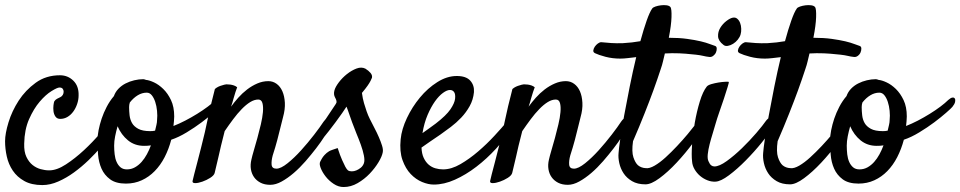

<svg xmlns="http://www.w3.org/2000/svg" viewBox="-30 -712 3826 765"><path d="M166 -33.2Q196.3 -33.2 232.9 -57.1Q269.5 -81.1 304.2 -113.3Q338.9 -145.5 367.7 -179.2Q396.5 -212.9 411.1 -233.4Q419.9 -246.1 427.7 -248.5Q435.5 -251 439.5 -246.1Q443.4 -241.2 442.4 -231Q441.4 -220.7 433.6 -208Q426.8 -196.3 410.6 -174.3Q394.5 -152.3 372.6 -126.5Q350.6 -100.6 322.8 -73.7Q294.9 -46.9 264.6 -24.9Q234.4 -2.9 202.1 11.2Q169.9 25.4 138.7 25.4Q95.7 25.4 66.9 9.3Q38.1 -6.8 21 -32.2Q3.9 -57.6 -2.9 -88.4Q-9.8 -119.1 -9.8 -149.4Q-9.8 -179.7 3.9 -224.6Q17.6 -269.5 44.4 -311Q71.3 -352.5 112.3 -382.3Q153.3 -412.1 209 -412.1Q240.2 -412.1 262.2 -390.6Q284.2 -369.1 283.2 -332Q283.2 -314.5 277.3 -297.4Q271.5 -280.3 261.7 -267.1Q252 -253.9 238.8 -246.1Q225.6 -238.3 210 -238.3Q197.3 -238.3 190.9 -247.6Q184.6 -256.8 183.1 -269Q181.6 -281.2 183.1 -293Q184.6 -304.7 186.5 -308.6Q191.4 -315.4 197.3 -318.4Q203.1 -321.3 210.9 -325.2Q216.8 -328.1 220.2 -334Q223.6 -339.8 223.6 -346.7Q223.6 -353.5 219.7 -358.4Q215.8 -363.3 207 -363.3Q198.2 -363.3 175.3 -349.1Q152.3 -335 128.4 -307.1Q104.5 -279.3 85.9 -237.3Q67.4 -195.3 66.4 -139.6Q65.4 -107.4 75.2 -86.9Q85 -66.4 99.6 -54.7Q114.3 -43 131.8 -38.1Q149.4 -33.2 166 -33.2Z M652.3 -155.3Q642.6 -118.2 626 -85.9Q609.4 -53.7 586.4 -30.3Q563.5 -6.8 534.7 6.3Q505.9 19.5 471.7 19.5Q431.6 19.5 408.7 2.4Q385.7 -14.6 374.5 -40Q363.3 -65.4 360.8 -95.7Q358.4 -126 358.4 -152.3Q358.4 -170.9 362.8 -193.4Q367.2 -215.8 375 -239.3Q382.8 -262.7 395 -286.1Q407.2 -309.6 423.8 -329.1Q429.7 -345.7 441.9 -358.4Q454.1 -371.1 470.2 -379.4Q486.3 -387.7 504.9 -392.1Q523.4 -396.5 541 -396.5Q543.9 -396.5 546.4 -395.5Q548.8 -394.5 551.8 -393.6Q564.5 -392.6 583.5 -383.8Q602.5 -375 620.6 -357.4Q638.7 -339.8 651.4 -313Q664.1 -286.1 664.1 -248Q664.1 -240.2 663.1 -229Q662.1 -217.8 661.1 -210Q683.6 -218.8 708 -231.4Q732.4 -244.1 755.4 -258.3Q778.3 -272.5 797.9 -287.1Q817.4 -301.8 829.1 -313.5Q838.9 -322.3 845.7 -323.2Q852.5 -324.2 855.5 -319.3Q858.4 -314.5 856.4 -305.7Q854.5 -296.9 845.7 -286.1Q840.8 -280.3 820.8 -262.7Q800.8 -245.1 773.4 -224.6Q746.1 -204.1 713.9 -184.6Q681.6 -165 652.3 -155.3ZM487.3 -303.7Q484.4 -294.9 484.4 -285.2Q484.4 -269.5 486.3 -252.4Q488.3 -235.4 496.1 -221.7Q503.9 -208 521 -198.7Q538.1 -189.5 568.4 -189.5Q573.2 -189.5 578.1 -189.9Q583 -190.4 587.9 -191.4Q590.8 -204.1 593.3 -214.4Q595.7 -224.6 595.7 -232.4Q597.7 -251 595.7 -270.5Q593.8 -290 588.4 -306.2Q583 -322.3 574.7 -332.5Q566.4 -342.8 554.7 -342.8Q536.1 -342.8 519 -332.5Q502 -322.3 487.3 -303.7ZM424.8 -131.8Q424.8 -114.3 426.8 -97.2Q428.7 -80.1 434.6 -66.9Q440.4 -53.7 450.2 -45.4Q460 -37.1 475.6 -37.1Q493.2 -37.1 507.8 -45.4Q522.5 -53.7 534.2 -66.9Q545.9 -80.1 555.2 -97.2Q564.5 -114.3 571.3 -132.8Q564.5 -131.8 558.1 -131.3Q551.8 -130.9 543.9 -130.9Q506.8 -130.9 480 -152.8Q453.1 -174.8 438.5 -209Q432.6 -188.5 428.7 -168.9Q424.8 -149.4 424.8 -131.8Z M1046.9 24.4Q1024.4 24.4 1008.3 16.1Q992.2 7.8 982.4 -5.9Q972.7 -19.5 969.7 -37.6Q966.8 -55.7 971.7 -76.2Q974.6 -89.8 981.4 -112.8Q988.3 -135.7 995.6 -162.6Q1002.9 -189.5 1009.3 -216.3Q1015.6 -243.2 1017.6 -265.1Q1019.5 -287.1 1015.6 -301.3Q1011.7 -315.4 999 -315.4Q983.4 -315.4 966.8 -305.2Q950.2 -294.9 933.1 -277.3Q916 -259.8 898.9 -236.8Q881.8 -213.9 865.2 -189.5Q856.4 -156.2 850.6 -131.3Q844.7 -106.4 840.3 -86.4Q835.9 -66.4 832 -51.3Q828.1 -36.1 825.2 -22.5Q822.3 -12.7 807.6 -3.4Q793 5.9 776.4 11.7Q759.8 17.6 747.6 17.6Q735.4 17.6 737.3 8.8Q738.3 2.9 743.7 -17.6Q749 -38.1 756.3 -65.9Q763.7 -93.8 771.5 -125Q779.3 -156.2 786.1 -184.6Q791 -207 796.9 -234.4Q801.8 -257.8 809.1 -289.1Q816.4 -320.3 826.2 -357.4Q833 -363.3 840.3 -366.7Q847.7 -370.1 855.5 -372.1Q863.3 -375 872.1 -376Q879.9 -376 887.7 -375Q894.5 -374 901.9 -371.6Q909.2 -369.1 915 -364.3Q912.1 -357.4 908.2 -345.2Q904.3 -333 900.4 -319.3Q896.5 -303.7 890.6 -287.1Q903.3 -304.7 919.4 -322.8Q935.5 -340.8 954.6 -355.5Q973.6 -370.1 995.1 -379.4Q1016.6 -388.7 1039.1 -388.7Q1057.6 -388.7 1072.3 -377.9Q1086.9 -367.2 1095.2 -348.1Q1103.5 -329.1 1105 -302.7Q1106.4 -276.4 1097.7 -245.1L1086.9 -202.1Q1082 -181.6 1074.7 -153.8Q1067.4 -126 1056.6 -92.8Q1050.8 -71.3 1052.2 -55.7Q1053.7 -40 1071.3 -40Q1088.9 -40 1115.7 -61.5Q1142.6 -83 1169.9 -113.3Q1197.3 -143.6 1221.7 -175.3Q1246.1 -207 1258.8 -226.6Q1267.6 -239.3 1275.4 -243.2Q1283.2 -247.1 1287.6 -244.1Q1292 -241.2 1292 -231Q1292 -220.7 1284.2 -205.1Q1277.3 -191.4 1263.2 -168.9Q1249 -146.5 1229.5 -121.1Q1210 -95.7 1187.5 -69.8Q1165 -43.9 1140.6 -22.9Q1116.2 -2 1092.3 11.2Q1068.4 24.4 1046.9 24.4Z M1356.4 -33.2Q1362.3 -29.3 1371.6 -29.3Q1380.9 -29.3 1390.1 -33.2Q1399.4 -37.1 1407.7 -43.9Q1416 -50.8 1419.9 -61.5Q1423.8 -72.3 1419.9 -92.3Q1416 -112.3 1407.7 -135.3Q1399.4 -158.2 1389.6 -181.6Q1379.9 -205.1 1373 -224.6Q1367.2 -239.3 1363.3 -252Q1359.4 -262.7 1356 -272.9Q1352.5 -283.2 1350.6 -287.1Q1345.7 -279.3 1333.5 -261.7Q1321.3 -244.1 1307.1 -225.1Q1293 -206.1 1280.3 -189.9Q1267.6 -173.8 1262.7 -168Q1254.9 -159.2 1247.6 -157.7Q1240.2 -156.2 1235.4 -160.6Q1230.5 -165 1230 -173.3Q1229.5 -181.6 1237.3 -193.4Q1243.2 -201.2 1254.9 -218.3Q1266.6 -235.4 1278.3 -253.4Q1290 -271.5 1299.8 -285.6Q1309.6 -299.8 1310.5 -302.7Q1312.5 -310.5 1305.2 -323.2Q1297.9 -335.9 1302.7 -352.5Q1306.6 -366.2 1320.3 -384.3Q1334 -402.3 1352.5 -417Q1371.1 -431.6 1390.6 -439Q1410.2 -446.3 1425.8 -438.5Q1438.5 -430.7 1446.3 -421.4Q1454.1 -412.1 1452.1 -402.3Q1450.2 -397.5 1446.3 -389.6Q1442.4 -381.8 1434.6 -370.6Q1426.8 -359.4 1412.1 -341.8Q1415 -319.3 1420.4 -300.8Q1425.8 -282.2 1430.7 -268.6Q1436.5 -252 1443.4 -238.3Q1452.1 -220.7 1461.9 -202.1Q1471.7 -183.6 1479.5 -165.5Q1487.3 -147.5 1492.2 -131.8Q1497.1 -116.2 1495.1 -105.5Q1492.2 -88.9 1478 -65.4Q1463.9 -42 1442.9 -20Q1421.9 2 1395 17.6Q1368.2 33.2 1338.9 33.2Q1318.4 33.2 1299.3 20.5Q1280.3 7.8 1267.1 -9.3Q1253.9 -26.4 1247.6 -43Q1241.2 -59.6 1246.1 -68.4Q1252 -80.1 1256.8 -86.9Q1261.7 -93.8 1271.5 -102.5Q1275.4 -105.5 1281.2 -109.4Q1286.1 -112.3 1294.9 -115.2Q1303.7 -118.2 1315.4 -122.1Q1325.2 -91.8 1333 -74.7Q1340.8 -57.6 1345.7 -47.9Q1351.6 -37.1 1356.4 -33.2Z M2012.7 -203.1Q1983.4 -160.2 1946.3 -119.6Q1909.2 -79.1 1867.7 -47.4Q1826.2 -15.6 1782.7 3.9Q1739.3 23.4 1698.2 23.4Q1676.8 23.4 1651.9 13.2Q1627 2.9 1606.4 -18.6Q1585.9 -40 1573.7 -74.2Q1561.5 -108.4 1566.4 -157.2Q1570.3 -197.3 1591.3 -241.7Q1612.3 -286.1 1643.1 -323.2Q1673.8 -360.4 1712.4 -384.8Q1751 -409.2 1790 -409.2Q1827.1 -409.2 1843.8 -390.6Q1860.4 -372.1 1858.4 -344.7Q1855.5 -314.5 1841.3 -289.1Q1827.1 -263.7 1807.6 -243.2Q1788.1 -222.7 1766.1 -206.1Q1744.1 -189.5 1724.6 -175.8Q1703.1 -161.1 1683.6 -147.9Q1664.1 -134.8 1649.4 -124Q1650.4 -99.6 1658.2 -83Q1666 -66.4 1677.7 -56.2Q1689.5 -45.9 1704.6 -41.5Q1719.7 -37.1 1735.4 -37.1Q1768.6 -37.1 1804.7 -58.1Q1840.8 -79.1 1875.5 -108.9Q1910.2 -138.7 1939.9 -170.9Q1969.7 -203.1 1989.3 -226.6Q1996.1 -234.4 2003.4 -235.8Q2010.7 -237.3 2015.1 -233.9Q2019.5 -230.5 2019.5 -222.2Q2019.5 -213.9 2012.7 -203.1ZM1762.7 -353.5Q1751 -353.5 1734.9 -341.8Q1718.8 -330.1 1703.1 -308.1Q1687.5 -286.1 1673.8 -254.4Q1660.2 -222.7 1653.3 -181.6Q1665 -190.4 1678.7 -199.7Q1692.4 -209 1706.1 -219.7Q1748 -252 1764.6 -276.4Q1781.2 -300.8 1783.2 -318.4Q1785.2 -336.9 1779.3 -345.2Q1773.4 -353.5 1762.7 -353.5Z M2232.4 24.4Q2210 24.4 2193.8 16.1Q2177.7 7.8 2168 -5.9Q2158.2 -19.5 2155.3 -37.6Q2152.3 -55.7 2157.2 -76.2Q2160.2 -89.8 2167 -112.8Q2173.8 -135.7 2181.2 -162.6Q2188.5 -189.5 2194.8 -216.3Q2201.2 -243.2 2203.1 -265.1Q2205.1 -287.1 2201.2 -301.3Q2197.3 -315.4 2184.6 -315.4Q2168.9 -315.4 2152.3 -305.2Q2135.7 -294.9 2118.7 -277.3Q2101.6 -259.8 2084.5 -236.8Q2067.4 -213.9 2050.8 -189.5Q2042 -156.2 2036.1 -131.3Q2030.3 -106.4 2025.9 -86.4Q2021.5 -66.4 2017.6 -51.3Q2013.7 -36.1 2010.7 -22.5Q2007.8 -12.7 1993.2 -3.4Q1978.5 5.9 1961.9 11.7Q1945.3 17.6 1933.1 17.6Q1920.9 17.6 1922.9 8.8Q1923.8 2.9 1929.2 -17.6Q1934.6 -38.1 1941.9 -65.9Q1949.2 -93.8 1957 -125Q1964.8 -156.2 1971.7 -184.6Q1976.6 -207 1982.4 -234.4Q1987.3 -257.8 1994.6 -289.1Q2002 -320.3 2011.7 -357.4Q2018.6 -363.3 2025.9 -366.7Q2033.2 -370.1 2041 -372.1Q2048.8 -375 2057.6 -376Q2065.4 -376 2073.2 -375Q2080.1 -374 2087.4 -371.6Q2094.7 -369.1 2100.6 -364.3Q2097.7 -357.4 2093.8 -345.2Q2089.8 -333 2085.9 -319.3Q2082 -303.7 2076.2 -287.1Q2088.9 -304.7 2105 -322.8Q2121.1 -340.8 2140.1 -355.5Q2159.2 -370.1 2180.7 -379.4Q2202.1 -388.7 2224.6 -388.7Q2243.2 -388.7 2257.8 -377.9Q2272.5 -367.2 2280.8 -348.1Q2289.1 -329.1 2290.5 -302.7Q2292 -276.4 2283.2 -245.1L2272.5 -202.1Q2267.6 -181.6 2260.3 -153.8Q2252.9 -126 2242.2 -92.8Q2236.3 -71.3 2237.8 -55.7Q2239.3 -40 2256.8 -40Q2274.4 -40 2301.3 -61.5Q2328.1 -83 2355.5 -113.3Q2382.8 -143.6 2407.2 -175.3Q2431.6 -207 2444.3 -226.6Q2453.1 -239.3 2460.9 -243.2Q2468.8 -247.1 2473.1 -244.1Q2477.5 -241.2 2477.5 -231Q2477.5 -220.7 2469.7 -205.1Q2462.9 -191.4 2448.7 -168.9Q2434.6 -146.5 2415 -121.1Q2395.5 -95.7 2373 -69.8Q2350.6 -43.9 2326.2 -22.9Q2301.8 -2 2277.8 11.2Q2253.9 24.4 2232.4 24.4Z M2764.6 -247.1Q2768.6 -252.9 2774.9 -254.4Q2781.2 -255.9 2785.2 -252.9Q2789.1 -250 2789.6 -243.2Q2790 -236.3 2784.2 -224.6Q2764.6 -187.5 2732.9 -144.5Q2701.2 -101.6 2666 -64Q2630.9 -26.4 2597.7 -2Q2564.5 22.5 2542 22.5Q2509.8 22.5 2488.3 9.8Q2466.8 -2.9 2454.6 -21.5Q2442.4 -40 2437.5 -62Q2432.6 -84 2434.6 -102.5Q2435.5 -118.2 2441.4 -158.7Q2447.3 -199.2 2457 -252.4Q2466.8 -305.7 2479 -366.7Q2491.2 -427.7 2504.9 -484.4Q2488.3 -482.4 2471.7 -480.5Q2455.1 -478.5 2441.4 -478.5Q2410.2 -478.5 2382.3 -485.8Q2354.5 -493.2 2340.8 -500Q2333 -503.9 2334 -511.2Q2335 -518.6 2339.8 -525.9Q2344.7 -533.2 2352.1 -538.6Q2359.4 -543.9 2365.2 -543.9Q2383.8 -542 2405.3 -540.5Q2426.8 -539.1 2452.1 -540Q2470.7 -541 2487.8 -543Q2504.9 -544.9 2521.5 -547.9Q2534.2 -594.7 2546.4 -629.4Q2558.6 -664.1 2568.4 -677.7Q2571.3 -682.6 2581.5 -686Q2591.8 -689.5 2603.5 -690.9Q2615.2 -692.4 2626 -690.9Q2636.7 -689.5 2641.6 -683.6Q2646.5 -675.8 2645.5 -643.6Q2644.5 -611.3 2634.8 -561.5Q2675.8 -561.5 2707.5 -557.1Q2739.3 -552.7 2761.7 -547.4Q2784.2 -542 2797.9 -536.6Q2811.5 -531.2 2818.4 -529.3Q2825.2 -527.3 2825.7 -519.5Q2826.2 -511.7 2822.8 -503.4Q2819.3 -495.1 2811.5 -489.3Q2803.7 -483.4 2793.9 -485.4Q2784.2 -486.3 2772 -489.3Q2759.8 -492.2 2742.7 -494.1Q2725.6 -496.1 2702.1 -498Q2678.7 -500 2647.5 -500Q2641.6 -500 2634.3 -499.5Q2627 -499 2619.1 -499Q2615.2 -483.4 2611.8 -468.3Q2608.4 -453.1 2602.5 -436.5Q2589.8 -397.5 2573.2 -351.6Q2558.6 -311.5 2538.1 -259.8Q2517.6 -208 2492.2 -149.4Q2486.3 -107.4 2493.7 -85.4Q2501 -63.5 2511.7 -53.7Q2524.4 -43 2543 -42Q2557.6 -40 2578.6 -52.2Q2599.6 -64.5 2622.1 -85Q2644.5 -105.5 2667.5 -129.9Q2690.4 -154.3 2710 -177.7Q2729.5 -201.2 2744.1 -220.2Q2758.8 -239.3 2764.6 -247.1Z M2920.9 -575.2Q2918 -564.5 2909.7 -554.2Q2901.4 -543.9 2891.1 -537.6Q2880.9 -531.2 2870.1 -529.3Q2859.4 -527.3 2852.5 -533.2Q2832 -548.8 2831.1 -566.9Q2830.1 -585 2839.8 -601.1Q2849.6 -617.2 2864.3 -628.4Q2878.9 -639.6 2889.6 -641.6Q2900.4 -643.6 2907.7 -637.2Q2915 -630.9 2918.9 -620.6Q2922.9 -610.4 2923.3 -597.7Q2923.8 -585 2920.9 -575.2ZM2786.1 -367.2Q2791 -373 2804.7 -377Q2818.4 -380.9 2833 -383.3Q2847.7 -385.7 2859.9 -386.2Q2872.1 -386.7 2874 -385.7Q2875 -384.8 2869.1 -365.2Q2863.3 -345.7 2854.5 -319.3Q2845.7 -293 2835.9 -265.1Q2826.2 -237.3 2821.3 -219.7Q2816.4 -202.1 2809.6 -180.2Q2802.7 -158.2 2797.4 -137.2Q2792 -116.2 2790 -97.7Q2788.1 -79.1 2793 -69.3Q2797.9 -57.6 2803.7 -53.2Q2809.6 -48.8 2816.4 -48.8Q2835.9 -48.8 2865.7 -70.3Q2895.5 -91.8 2926.3 -121.6Q2957 -151.4 2983.4 -182.1Q3009.8 -212.9 3022.5 -231.4Q3030.3 -241.2 3038.6 -244.1Q3046.9 -247.1 3052.2 -243.2Q3057.6 -239.3 3058.1 -230.5Q3058.6 -221.7 3051.8 -210Q3036.1 -182.6 3005.9 -145Q2975.6 -107.4 2941.4 -72.8Q2907.2 -38.1 2874.5 -13.7Q2841.8 10.7 2821.3 11.7Q2804.7 12.7 2788.6 6.3Q2772.5 0 2759.3 -11.2Q2746.1 -22.5 2737.3 -37.6Q2728.5 -52.7 2727.5 -69.3Q2724.6 -93.8 2727.5 -136.2Q2730.5 -178.7 2738.3 -223.1Q2746.1 -267.6 2758.3 -307.6Q2770.5 -347.7 2786.1 -367.2Z M3340.8 -247.1Q3344.7 -252.9 3351.1 -254.4Q3357.4 -255.9 3361.3 -252.9Q3365.2 -250 3365.7 -243.2Q3366.2 -236.3 3360.4 -224.6Q3340.8 -187.5 3309.1 -144.5Q3277.3 -101.6 3242.2 -64Q3207 -26.4 3173.8 -2Q3140.6 22.5 3118.2 22.5Q3085.9 22.5 3064.5 9.8Q3043 -2.9 3030.8 -21.5Q3018.6 -40 3013.7 -62Q3008.8 -84 3010.7 -102.5Q3011.7 -118.2 3017.6 -158.7Q3023.4 -199.2 3033.2 -252.4Q3043 -305.7 3055.2 -366.7Q3067.4 -427.7 3081.1 -484.4Q3064.5 -482.4 3047.9 -480.5Q3031.2 -478.5 3017.6 -478.5Q2986.3 -478.5 2958.5 -485.8Q2930.7 -493.2 2917 -500Q2909.2 -503.9 2910.2 -511.2Q2911.1 -518.6 2916 -525.9Q2920.9 -533.2 2928.2 -538.6Q2935.5 -543.9 2941.4 -543.9Q2960 -542 2981.4 -540.5Q3002.9 -539.1 3028.3 -540Q3046.9 -541 3064 -543Q3081.1 -544.9 3097.7 -547.9Q3110.4 -594.7 3122.6 -629.4Q3134.8 -664.1 3144.5 -677.7Q3147.5 -682.6 3157.7 -686Q3168 -689.5 3179.7 -690.9Q3191.4 -692.4 3202.1 -690.9Q3212.9 -689.5 3217.8 -683.6Q3222.7 -675.8 3221.7 -643.6Q3220.7 -611.3 3210.9 -561.5Q3252 -561.5 3283.7 -557.1Q3315.4 -552.7 3337.9 -547.4Q3360.4 -542 3374 -536.6Q3387.7 -531.2 3394.5 -529.3Q3401.4 -527.3 3401.9 -519.5Q3402.3 -511.7 3398.9 -503.4Q3395.5 -495.1 3387.7 -489.3Q3379.9 -483.4 3370.1 -485.4Q3360.4 -486.3 3348.1 -489.3Q3335.9 -492.2 3318.8 -494.1Q3301.8 -496.1 3278.3 -498Q3254.9 -500 3223.6 -500Q3217.8 -500 3210.4 -499.5Q3203.1 -499 3195.3 -499Q3191.4 -483.4 3188 -468.3Q3184.6 -453.1 3178.7 -436.5Q3166 -397.5 3149.4 -351.6Q3134.8 -311.5 3114.3 -259.8Q3093.8 -208 3068.4 -149.4Q3062.5 -107.4 3069.8 -85.4Q3077.1 -63.5 3087.9 -53.7Q3100.6 -43 3119.1 -42Q3133.8 -40 3154.8 -52.2Q3175.8 -64.5 3198.2 -85Q3220.7 -105.5 3243.7 -129.9Q3266.6 -154.3 3286.1 -177.7Q3305.7 -201.2 3320.3 -220.2Q3335 -239.3 3340.8 -247.1Z M3571.3 -155.3Q3561.5 -118.2 3544.9 -85.9Q3528.3 -53.7 3505.4 -30.3Q3482.4 -6.8 3453.6 6.3Q3424.8 19.5 3390.6 19.5Q3350.6 19.5 3327.6 2.4Q3304.7 -14.6 3293.5 -40Q3282.2 -65.4 3279.8 -95.7Q3277.3 -126 3277.3 -152.3Q3277.3 -170.9 3281.7 -193.4Q3286.1 -215.8 3293.9 -239.3Q3301.8 -262.7 3314 -286.1Q3326.2 -309.6 3342.8 -329.1Q3348.6 -345.7 3360.8 -358.4Q3373 -371.1 3389.2 -379.4Q3405.3 -387.7 3423.8 -392.1Q3442.4 -396.5 3460 -396.5Q3462.9 -396.5 3465.3 -395.5Q3467.8 -394.5 3470.7 -393.6Q3483.4 -392.6 3502.4 -383.8Q3521.5 -375 3539.6 -357.4Q3557.6 -339.8 3570.3 -313Q3583 -286.1 3583 -248Q3583 -240.2 3582 -229Q3581.1 -217.8 3580.1 -210Q3602.5 -218.8 3627 -231.4Q3651.4 -244.1 3674.3 -258.3Q3697.3 -272.5 3716.8 -287.1Q3736.3 -301.8 3748 -313.5Q3757.8 -322.3 3764.6 -323.2Q3771.5 -324.2 3774.4 -319.3Q3777.3 -314.5 3775.4 -305.7Q3773.4 -296.9 3764.6 -286.1Q3759.8 -280.3 3739.7 -262.7Q3719.7 -245.1 3692.4 -224.6Q3665 -204.1 3632.8 -184.6Q3600.6 -165 3571.3 -155.3ZM3406.2 -303.7Q3403.3 -294.9 3403.3 -285.2Q3403.3 -269.5 3405.3 -252.4Q3407.2 -235.4 3415 -221.7Q3422.9 -208 3439.9 -198.7Q3457 -189.5 3487.3 -189.5Q3492.2 -189.5 3497.1 -189.9Q3502 -190.4 3506.8 -191.4Q3509.8 -204.1 3512.2 -214.4Q3514.6 -224.6 3514.6 -232.4Q3516.6 -251 3514.6 -270.5Q3512.7 -290 3507.3 -306.2Q3502 -322.3 3493.7 -332.5Q3485.4 -342.8 3473.6 -342.8Q3455.1 -342.8 3438 -332.5Q3420.9 -322.3 3406.2 -303.7ZM3343.8 -131.8Q3343.8 -114.3 3345.7 -97.2Q3347.7 -80.1 3353.5 -66.9Q3359.4 -53.7 3369.1 -45.4Q3378.9 -37.1 3394.5 -37.1Q3412.1 -37.1 3426.8 -45.4Q3441.4 -53.7 3453.1 -66.9Q3464.8 -80.1 3474.1 -97.2Q3483.4 -114.3 3490.2 -132.8Q3483.4 -131.8 3477.1 -131.3Q3470.7 -130.9 3462.9 -130.9Q3425.8 -130.9 3398.9 -152.8Q3372.1 -174.8 3357.4 -209Q3351.6 -188.5 3347.7 -168.9Q3343.8 -149.4 3343.8 -131.8Z"/></svg>

Font: Satisfy
Style: Regular
Weight: 400
Designer: Font Diner, Inc
Foundry: Font Diner, Inc
Version: Version 1.001